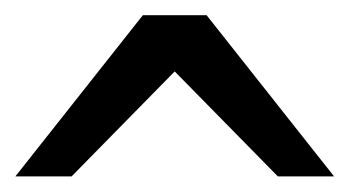

<svg xmlns="http://www.w3.org/2000/svg" viewBox="-20 -801 455 250"><path d="M0 -571.3 166 -781.2H249L415 -571.3H341.8L207.5 -708L73.2 -571.3Z"/></svg>

Font: Andika Eur
Style: Regular
Weight: 400
Designer: Victor Gaultney, Annie Olsen, Julie Remington, Don Collingsworth, Eric Hays, Becca Hirsbrunner
Foundry: SIL International
Version: Version 5.000